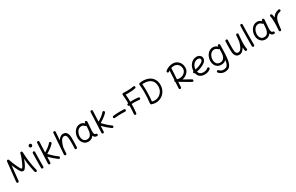

<svg xmlns="http://www.w3.org/2000/svg" viewBox="327 -2964 8367 5430"><g transform="rotate(-30 4510.5 -248.5)"><path d="M101.1 36.6Q86.4 34.7 76.7 22.7Q66.9 10.7 68.4 -3.9L135.3 -638.7Q137.2 -654.3 150.1 -664.1Q163.1 -673.8 178.7 -670.9Q189.9 -668.9 197.5 -660.9Q205.1 -652.8 207.5 -644.5Q223.6 -589.4 249 -526.4Q274.4 -463.4 302.2 -404.3Q330.1 -345.2 353.5 -301.3Q379.9 -255.9 396.5 -255.9Q404.8 -255.9 414.6 -265.1Q424.3 -274.4 437 -296.4Q457 -331.5 478.5 -378.4Q500 -425.3 520 -475.3Q540 -525.4 555.2 -571.3Q570.3 -617.2 576.7 -649.9Q580.1 -665.5 594 -673.8Q607.9 -682.1 623 -677.7Q635.7 -674.3 642.3 -663.6Q648.9 -652.8 649.4 -644Q652.8 -550.3 659.7 -470.2Q666.5 -390.1 677 -316.7Q687.5 -243.2 702.1 -169.2Q716.8 -95.2 735.8 -14.2Q739.7 0.5 731.4 13.4Q723.1 26.4 708.5 29.8Q693.8 33.2 680.9 25.1Q668 17.1 664.6 2.4Q645.5 -79.1 630.9 -153.3Q616.2 -227.5 606 -303.7Q595.7 -379.9 589.4 -465.8Q579.1 -432.6 563.7 -394.5Q548.3 -356.4 531 -320.1Q513.7 -283.7 496.6 -254.9Q477.5 -222.2 454.3 -197.5Q431.2 -172.9 396.5 -172.9Q358.4 -172.9 334.5 -201.7Q310.5 -230.5 292 -263.2Q268.1 -305.2 240.2 -365Q212.4 -424.8 192.4 -481.4L141.6 3.9Q139.6 18.6 127.9 28.3Q116.2 38.1 101.1 36.6Z M879.4 -694.8Q879.4 -714.8 895 -731.4Q910.6 -748 934.1 -748Q960.4 -748 971.7 -730.2Q982.9 -712.4 982.9 -698.2Q982.9 -679.2 969.5 -660.4Q956.1 -641.6 931.6 -641.6Q902.3 -641.6 890.9 -661.4Q879.4 -681.2 879.4 -694.8ZM921.9 -510.7Q937 -510.3 947 -499Q957 -487.8 956.5 -472.2Q955.1 -438.5 953.9 -390.1Q952.6 -341.8 951.9 -286.9Q951.2 -231.9 950.7 -177.7Q950.2 -123.5 950 -77.1Q949.7 -30.8 949.7 0Q949.7 15.1 939 25.9Q928.2 36.6 912.6 36.6Q897.5 36.6 886.7 25.9Q876 15.1 876 0Q876 -30.8 876.2 -77.4Q876.5 -124 877 -178.5Q877.4 -232.9 878.4 -288.1Q879.4 -343.3 880.6 -392.1Q881.8 -440.9 883.3 -476.1Q884.3 -491.2 895.5 -501.2Q906.7 -511.2 921.9 -510.7Z M1483.9 21Q1475.6 33.2 1460.4 35.6Q1445.3 38.1 1432.6 29.3Q1367.7 -17.1 1304.9 -72Q1242.2 -127 1187 -185.1L1178.7 0Q1178.2 15.1 1167 25.1Q1155.8 35.2 1140.1 34.7Q1125 33.7 1115 22.5Q1105 11.2 1105.5 -3.9L1134.8 -666.5Q1135.7 -681.6 1147 -691.7Q1158.2 -701.7 1173.3 -701.2Q1188.5 -700.7 1198.5 -689.5Q1208.5 -678.2 1208 -662.6L1192.9 -317.9Q1256.8 -354 1319.8 -401.1Q1382.8 -448.2 1423.3 -497.6Q1433.1 -508.8 1448.2 -510.7Q1463.4 -512.7 1475.1 -502.9Q1486.3 -493.2 1488.3 -477.8Q1490.2 -462.4 1480.5 -450.7Q1450.2 -413.6 1407.5 -378.2Q1364.7 -342.8 1317.6 -311.3Q1270.5 -279.8 1225.1 -253.4Q1281.7 -192.9 1346.4 -134.5Q1411.1 -76.2 1475.6 -30.3Q1487.8 -21.5 1490.2 -6.6Q1492.7 8.3 1483.9 21Z M1658.7 36.1Q1645 35.2 1634.5 25.1Q1624 15.1 1625 -2.4L1672.4 -679.2Q1673.8 -697.3 1685.8 -706.1Q1697.8 -714.8 1711.9 -713.4Q1725.6 -712.4 1736.1 -702.4Q1746.6 -692.4 1745.6 -674.3L1727.1 -411.1Q1758.3 -460 1800.3 -492.4Q1842.3 -524.9 1897 -524.9Q1953.6 -524.9 1987.5 -495.1Q2021.5 -465.3 2036.9 -416.5Q2052.2 -367.7 2052.2 -310.5Q2052.2 -234.4 2051.3 -157.7Q2050.3 -81.1 2046.4 0.5Q2045.9 14.2 2035.9 25.1Q2025.9 36.1 2008.8 36.1Q1990.7 36.1 1981.4 25.4Q1972.2 14.6 1972.7 0Q1976.6 -69.8 1977.5 -130.4Q1978.5 -190.9 1978.5 -251.5Q1978.5 -308.6 1971.4 -354Q1964.4 -399.4 1945.1 -425.5Q1925.8 -451.7 1889.2 -451.7Q1852.5 -451.7 1824.7 -428.2Q1796.9 -404.8 1775.9 -366.5Q1754.9 -328.1 1739.7 -282.2Q1724.6 -236.3 1713.4 -190.9Q1712.9 -187.5 1711.4 -185.1L1698.2 2.4Q1696.8 20.5 1684.8 28.8Q1672.9 37.1 1658.7 36.1Z M2699.7 14.6Q2654.8 14.6 2628.2 -6.8Q2601.6 -28.3 2588.4 -62.5Q2558.6 -20.5 2514.6 4.4Q2470.7 29.3 2412.1 29.3Q2346.2 29.3 2297.6 -2.4Q2249 -34.2 2221.9 -88.1Q2194.8 -142.1 2192.9 -207.5Q2191.4 -265.6 2208.7 -322Q2226.1 -378.4 2259.5 -424.3Q2293 -470.2 2340.8 -497.8Q2388.7 -525.4 2448.7 -525.4Q2492.2 -525.4 2526.6 -508.1Q2561 -490.7 2588.9 -461.4L2590.8 -486.3Q2591.8 -501.5 2603.3 -510.7Q2614.7 -520 2629.9 -517.6Q2644.5 -515.6 2655 -503.4Q2665.5 -491.2 2664.6 -476.6L2648.4 -248.5Q2647.5 -235.4 2646 -222.2Q2644.5 -202.6 2644.3 -181.4Q2644 -160.2 2645 -143.1Q2647 -108.9 2658.9 -84Q2670.9 -59.1 2709.5 -56.6Q2719.2 -54.2 2727.5 -46.1Q2735.8 -38.1 2736.3 -22Q2736.3 -6.8 2725.6 3.9Q2714.8 14.6 2699.7 14.6ZM2412.6 -43.9Q2466.3 -43.9 2500.5 -72.5Q2534.7 -101.1 2552.5 -149.7Q2570.3 -198.2 2574.7 -258.3L2584 -390.1Q2573.2 -388.2 2562.3 -392.6Q2551.3 -397 2544.9 -406.7Q2528.3 -426.3 2504.4 -439.2Q2480.5 -452.1 2448.7 -452.1Q2404.8 -452.1 2370.4 -430.7Q2335.9 -409.2 2312.5 -373.5Q2289.1 -337.9 2277.3 -294.4Q2265.6 -251 2267.1 -206.5Q2269.5 -136.7 2306.6 -90.3Q2343.8 -43.9 2412.6 -43.9Z M3229 21Q3220.7 33.2 3205.6 35.6Q3190.4 38.1 3177.7 29.3Q3112.8 -17.1 3050 -72Q2987.3 -127 2932.1 -185.1L2923.8 0Q2923.3 15.1 2912.1 25.1Q2900.9 35.2 2885.3 34.7Q2870.1 33.7 2860.1 22.5Q2850.1 11.2 2850.6 -3.9L2879.9 -666.5Q2880.9 -681.6 2892.1 -691.7Q2903.3 -701.7 2918.5 -701.2Q2933.6 -700.7 2943.6 -689.5Q2953.6 -678.2 2953.1 -662.6L2938 -317.9Q3002 -354 3064.9 -401.1Q3127.9 -448.2 3168.5 -497.6Q3178.2 -508.8 3193.4 -510.7Q3208.5 -512.7 3220.2 -502.9Q3231.4 -493.2 3233.4 -477.8Q3235.4 -462.4 3225.6 -450.7Q3195.3 -413.6 3152.6 -378.2Q3109.9 -342.8 3062.7 -311.3Q3015.6 -279.8 2970.2 -253.4Q3026.9 -192.9 3091.6 -134.5Q3156.2 -76.2 3220.7 -30.3Q3232.9 -21.5 3235.4 -6.6Q3237.8 8.3 3229 21Z M3351.1 -210.9Q3349.1 -225.6 3358.4 -237.8Q3367.7 -250 3382.8 -251.5Q3441.9 -258.8 3498.3 -261.7Q3554.7 -264.6 3610.8 -264.6Q3673.8 -264.6 3737.3 -261.7Q3752.4 -261.2 3762.7 -250Q3772.9 -238.8 3772 -223.1Q3771.5 -208 3760.3 -198Q3749 -188 3733.4 -188.5Q3671.4 -191.4 3610.8 -191.4Q3556.2 -191.4 3502.2 -188.7Q3448.2 -186 3391.6 -179.2Q3377 -177.2 3364.7 -186.5Q3352.5 -195.8 3351.1 -210.9Z M3882.8 -308.6Q3880.9 -323.2 3890.1 -335.4Q3899.4 -347.7 3914.6 -349.1Q3919.4 -349.6 3924.3 -350.1Q3923.8 -426.3 3920.4 -493.4Q3917 -560.5 3908.7 -632.3Q3907.2 -643.6 3917 -658.9Q3926.8 -674.3 3946.8 -673.3Q3977.1 -671.4 4007.6 -670.7Q4038.1 -669.9 4068.4 -669.9Q4125 -669.9 4183.6 -674.3Q4242.2 -678.7 4287.6 -689Q4302.2 -692.4 4315.2 -684.3Q4328.1 -676.3 4331.5 -661.6Q4335 -647 4326.9 -634Q4318.8 -621.1 4304.2 -617.7Q4251.5 -605.5 4189.7 -600.6Q4127.9 -595.7 4068.4 -595.7Q4047.4 -595.7 4026.6 -596.4Q4005.9 -597.2 3985.8 -598.1Q3992.2 -537.1 3995.1 -478.8Q3998 -420.4 3998.5 -356.9Q4039.1 -359.4 4079.6 -359.4Q4167 -359.4 4256.8 -348.1Q4272 -346.7 4281.2 -334.5Q4290.5 -322.3 4288.6 -307.6Q4287.1 -292.5 4274.9 -283.2Q4262.7 -273.9 4248 -275.9Q4206.1 -280.8 4163.8 -283.4Q4121.6 -286.1 4079.6 -286.1Q4040.5 -286.1 3999 -283.7Q3999 -207.5 3994.9 -135Q3990.7 -62.5 3983.4 3.9Q3981.4 18.6 3969.5 28.3Q3957.5 38.1 3942.9 36.6Q3927.7 34.7 3918.2 22.7Q3908.7 10.7 3910.6 -3.9Q3924.3 -129.9 3924.8 -276.9Q3924.3 -276.9 3923.3 -276.9Q3908.7 -274.9 3896.5 -284.2Q3884.3 -293.5 3882.8 -308.6Z M4491.2 -683.1Q4541.5 -694.3 4591.8 -694.3Q4703.1 -694.3 4790 -654.8Q4877 -615.2 4926.8 -536.9Q4976.6 -458.5 4976.6 -342.3Q4976.6 -264.6 4949.2 -197.3Q4921.9 -129.9 4873 -78.9Q4824.2 -27.8 4758.1 0.7Q4691.9 29.3 4614.3 29.3Q4542.5 29.3 4478 3.9Q4465.8 -1 4459.7 -12.5Q4453.6 -23.9 4455.1 -35.2Q4465.3 -116.2 4470.9 -211.4Q4476.6 -306.6 4476.6 -396Q4476.6 -444.3 4475.1 -482.4Q4473.6 -520.5 4470.7 -558.3Q4467.8 -596.2 4462.9 -643.1Q4461.4 -657.7 4470.7 -668.9Q4480 -680.2 4491.2 -683.1ZM4539.6 -615.2Q4544.9 -557.6 4547.4 -508.5Q4549.8 -459.5 4549.8 -396Q4549.8 -312 4545.2 -224.6Q4540.5 -137.2 4531.2 -57.6Q4572.3 -43.9 4614.3 -43.9Q4696.8 -43.9 4762.2 -83.3Q4827.6 -122.6 4865.5 -190.2Q4903.3 -257.8 4903.3 -342.3Q4903.3 -482.9 4820.6 -551.5Q4737.8 -620.1 4591.8 -620.1Q4578.6 -620.1 4565.7 -619.1Q4552.7 -618.2 4539.6 -615.2Z M5371.6 -252.9Q5376.5 -261.2 5385.7 -266.1L5402.8 -569.8Q5384.8 -558.1 5371.6 -545.4Q5359.4 -536.6 5344.5 -537.6Q5329.6 -538.6 5319.8 -549.8Q5310.5 -561 5311.5 -576.7Q5312.5 -592.3 5324.7 -601.6Q5369.6 -643.6 5436.3 -668.9Q5502.9 -694.3 5573.2 -694.3Q5650.4 -694.3 5708.5 -657Q5766.6 -619.6 5799.3 -557.4Q5832 -495.1 5832 -420.9Q5832 -355 5799.6 -301Q5767.1 -247.1 5712.6 -211.7Q5658.2 -176.3 5592.8 -166L5830.1 -31.7Q5843.3 -24.4 5847.2 -9.5Q5851.1 5.4 5843.3 18.6Q5835.9 31.2 5820.8 35.4Q5805.7 39.6 5793 31.7L5453.6 -166L5443.8 2Q5442.9 17.1 5431.6 27.1Q5420.4 37.1 5405.3 36.6Q5390.1 35.6 5380.1 24.4Q5370.1 13.2 5370.6 -2L5382.3 -207.5Q5371.6 -214.8 5368.2 -228Q5364.7 -241.2 5371.6 -252.9ZM5573.2 -620.1Q5549.8 -620.1 5525.6 -616Q5501.5 -611.8 5478.5 -604.5L5458 -247.6Q5479.5 -240.7 5501.2 -238Q5522.9 -235.4 5543 -235.4Q5603 -235.4 5652.1 -261.2Q5701.2 -287.1 5730 -329.3Q5758.8 -371.6 5758.8 -420.9Q5758.8 -478 5735.1 -523.2Q5711.4 -568.4 5669.7 -594.2Q5627.9 -620.1 5573.2 -620.1Z M6403.3 -36.6Q6360.4 2 6309.1 15.6Q6257.8 29.3 6207 29.3Q6125.5 29.3 6064 -12Q6002.4 -53.2 5983.9 -144.5Q5970.2 -145 5960.4 -154.8Q5950.7 -164.6 5949.7 -178.2Q5948.7 -191.9 5956.8 -202.6Q5964.8 -213.4 5977.5 -216.3Q5978 -273.4 5997.6 -328.6Q6017.1 -383.8 6053.2 -428.2Q6089.4 -472.7 6139.9 -499Q6190.4 -525.4 6252.4 -525.4Q6288.1 -525.4 6323 -510.5Q6357.9 -495.6 6381.1 -466.1Q6404.3 -436.5 6404.3 -393.1Q6404.3 -354.5 6386.5 -324.7Q6368.7 -294.9 6344.7 -274.7Q6320.8 -254.4 6302.7 -243.7Q6187 -174.8 6057.6 -152.8Q6071.3 -95.7 6110.1 -69.8Q6148.9 -43.9 6207 -43.9Q6250.5 -43.9 6288.3 -54.9Q6326.2 -65.9 6353.5 -91.3Q6364.7 -101.1 6380.1 -100.6Q6395.5 -100.1 6405.8 -88.9Q6415.5 -77.6 6415 -62.3Q6414.6 -46.9 6403.3 -36.6ZM6250.5 -452.1Q6195.8 -452.1 6151.1 -420.7Q6106.4 -389.2 6079.3 -337.6Q6052.2 -286.1 6050.8 -225.6Q6107.9 -235.4 6161.6 -254.6Q6215.3 -273.9 6262.7 -302.2Q6293 -319.8 6313 -340.6Q6333 -361.3 6333 -387.7Q6333 -417.5 6308.8 -434.8Q6284.7 -452.1 6250.5 -452.1Z M6965.8 -518.1Q6967.8 -518.1 6969.7 -517.6Q6970.7 -517.6 6971.7 -517.6Q6977.1 -517.1 6981.9 -514.6Q7006.3 -504.9 7006.3 -482.4V-481.4Q7006.3 -479 7006.3 -476.6V-474.6Q7004.9 -302.7 6997.8 -178.7Q6990.7 -54.7 6974.1 28.6Q6957.5 111.8 6927.5 160.6Q6897.5 209.5 6851.1 230.2Q6804.7 251 6737.8 251Q6690.4 251 6640.4 230Q6590.3 209 6553.2 168Q6543 156.7 6543.2 141.4Q6543.5 126 6554.2 115.7Q6565.4 105 6581.3 105.5Q6597.2 106 6606 117.2Q6632.8 148.4 6668 162.8Q6703.1 177.2 6735.8 177.2Q6790 177.2 6825.7 158.7Q6861.3 140.1 6882.8 93.8Q6904.3 47.4 6915.5 -36.6Q6884.8 -7.3 6844.7 9Q6804.7 25.4 6756.8 25.4Q6686.5 25.4 6636.7 -5.4Q6586.9 -36.1 6560.3 -89.1Q6533.7 -142.1 6531.7 -207.5Q6530.3 -265.6 6547.4 -322.3Q6564.5 -378.9 6598.1 -424.8Q6631.8 -470.7 6679.9 -498Q6728 -525.4 6787.6 -525.4Q6830.6 -525.4 6866.9 -508.3Q6903.3 -491.2 6932.1 -460.4L6933.1 -486.3Q6934.1 -500.5 6944.3 -509.8Q6953.1 -518.6 6965.8 -518.1ZM6759.3 -43.9Q6835 -43.9 6878.9 -103Q6922.9 -162.1 6925.8 -258.3L6930.2 -391.1Q6918.5 -387.7 6906 -392.1Q6893.6 -396.5 6886.7 -406.7Q6871.1 -425.8 6845 -439Q6818.8 -452.1 6787.1 -452.1Q6743.2 -452.1 6709 -430.9Q6674.8 -409.7 6651.1 -374.3Q6627.4 -338.9 6615.7 -295.2Q6604 -251.5 6605.5 -206.5Q6607.9 -136.2 6645.5 -90.1Q6683.1 -43.9 6759.3 -43.9Z M7606.4 -481.4Q7596.7 -377 7591.8 -303.2Q7586.9 -229.5 7586.9 -172.9Q7586.9 -125.5 7590.3 -85.7Q7593.8 -45.9 7600.1 -5.4Q7602.5 11.2 7594.2 21.5Q7585.9 31.7 7573.2 34.7Q7559.1 38.1 7544.7 31Q7530.3 23.9 7527.8 5.9Q7523.4 -20 7520.5 -45.4Q7517.6 -70.8 7516.1 -97.7Q7484.4 -41.5 7439.9 -2.7Q7395.5 36.1 7336.4 36.1Q7278.8 36.1 7244.1 6.3Q7209.5 -23.4 7194.1 -72.3Q7178.7 -121.1 7178.7 -178.2Q7178.7 -254.4 7179.7 -331.1Q7180.7 -407.7 7184.6 -489.3Q7185.5 -502.9 7195.3 -513.9Q7205.1 -524.9 7222.2 -524.9Q7240.2 -524.9 7249.8 -514.2Q7259.3 -503.4 7258.3 -488.8Q7254.9 -419.4 7253.7 -355.2Q7252.4 -291 7252.4 -209.5Q7252.4 -160.2 7259.5 -121.1Q7266.6 -82 7285.9 -59.6Q7305.2 -37.1 7341.8 -37.1Q7378.4 -37.1 7406.2 -60.5Q7434.1 -84 7455.1 -122.3Q7476.1 -160.6 7491.5 -206.5Q7506.8 -252.4 7517.6 -297.9Q7518.1 -299.3 7518.1 -300.3Q7520.5 -340.3 7524.4 -387Q7528.3 -433.6 7533.7 -488.3Q7535.6 -505.9 7548.3 -513.7Q7561 -521.5 7574.7 -520Q7587.9 -519 7597.9 -509.3Q7607.9 -499.5 7606.4 -481.4Z M7807.6 -695.8Q7822.8 -695.3 7832.8 -684.1Q7842.8 -672.9 7842.3 -657.2Q7839.4 -595.2 7837.6 -512.5Q7835.9 -429.7 7835 -338.6Q7834 -247.6 7833.7 -159.9Q7833.5 -72.3 7833.5 0Q7833.5 15.1 7822.8 25.9Q7812 36.6 7796.4 36.6Q7781.2 36.6 7770.5 25.9Q7759.8 15.1 7759.8 0Q7759.8 -72.3 7760 -160.2Q7760.3 -248 7761.5 -339.4Q7762.7 -430.7 7764.4 -514.2Q7766.1 -597.7 7769 -661.1Q7770 -676.3 7781.2 -686.3Q7792.5 -696.3 7807.6 -695.8Z M8481.9 14.6Q8437 14.6 8410.4 -6.8Q8383.8 -28.3 8370.6 -62.5Q8340.8 -20.5 8296.9 4.4Q8252.9 29.3 8194.3 29.3Q8128.4 29.3 8079.8 -2.4Q8031.2 -34.2 8004.2 -88.1Q7977.1 -142.1 7975.1 -207.5Q7973.6 -265.6 7991 -322Q8008.3 -378.4 8041.7 -424.3Q8075.2 -470.2 8123 -497.8Q8170.9 -525.4 8231 -525.4Q8274.4 -525.4 8308.8 -508.1Q8343.3 -490.7 8371.1 -461.4L8373 -486.3Q8374 -501.5 8385.5 -510.7Q8397 -520 8412.1 -517.6Q8426.8 -515.6 8437.3 -503.4Q8447.8 -491.2 8446.8 -476.6L8430.7 -248.5Q8429.7 -235.4 8428.2 -222.2Q8426.8 -202.6 8426.5 -181.4Q8426.3 -160.2 8427.2 -143.1Q8429.2 -108.9 8441.2 -84Q8453.1 -59.1 8491.7 -56.6Q8501.5 -54.2 8509.8 -46.1Q8518.1 -38.1 8518.6 -22Q8518.6 -6.8 8507.8 3.9Q8497.1 14.6 8481.9 14.6ZM8194.8 -43.9Q8248.5 -43.9 8282.7 -72.5Q8316.9 -101.1 8334.7 -149.7Q8352.5 -198.2 8356.9 -258.3L8366.2 -390.1Q8355.5 -388.2 8344.5 -392.6Q8333.5 -397 8327.1 -406.7Q8310.5 -426.3 8286.6 -439.2Q8262.7 -452.1 8231 -452.1Q8187 -452.1 8152.6 -430.7Q8118.2 -409.2 8094.7 -373.5Q8071.3 -337.9 8059.6 -294.4Q8047.9 -251 8049.3 -206.5Q8051.8 -136.7 8088.9 -90.3Q8126 -43.9 8194.8 -43.9Z M8672.4 36.6Q8667.5 36.1 8663.1 34.2Q8663.1 34.2 8663.1 34.2Q8662.1 33.7 8661.6 33.7Q8644 25.9 8640.1 7.3Q8640.1 6.8 8640.1 6.3Q8640.1 6.3 8640.1 5.4Q8639.2 1 8639.6 -3.9Q8639.6 -5.9 8640.1 -7.3Q8641.6 -24.9 8643.1 -42.2Q8644.5 -59.6 8646 -76.7Q8648.9 -119.1 8650.9 -166.3Q8652.8 -213.4 8652.8 -259.8Q8652.8 -322.3 8648.2 -377.7Q8643.6 -433.1 8634.3 -463.9Q8629.9 -478 8637.5 -491.7Q8645 -505.4 8659.2 -509.3Q8673.3 -513.7 8687 -506.3Q8700.7 -499 8704.6 -484.9Q8710.9 -463.4 8715.3 -436.8Q8719.7 -410.2 8722.2 -379.9Q8752.4 -431.6 8802.2 -468.5Q8852.1 -505.4 8928.7 -520Q8943.4 -522.9 8956.1 -514.2Q8968.8 -505.4 8971.7 -490.7Q8974.6 -476.1 8965.8 -463.4Q8957 -450.7 8942.4 -447.8Q8878.9 -435.5 8838.4 -403.8Q8797.9 -372.1 8774.4 -323.2Q8751 -274.4 8738.8 -210.7Q8726.6 -147 8719.2 -70.8Q8716.3 -31.2 8712.9 3.9Q8712.4 8.8 8710.4 13.2Q8710.4 13.2 8710.4 13.2Q8710 14.2 8710 14.6Q8702.1 32.2 8683.6 36.1Q8683.1 36.1 8682.6 36.1Q8682.1 36.1 8681.6 36.1Q8677.2 37.1 8672.4 36.6Z"/></g></svg>

Font: Mikhak-FD Regular
Style: FD-Regular
Weight: 400
Designer: Amin Abedi
Version: Version 3.2